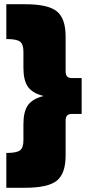

<svg xmlns="http://www.w3.org/2000/svg" viewBox="-20 -764 421 910"><path d="M322 -394H367V-224H322Q305 -224 298 -216.5Q291 -209 291 -190V-27Q291 59 249 92.5Q207 126 98 126H10V-39Q59 -39 75 -51.5Q91 -64 91 -98V-175Q91 -235 112.5 -265.5Q134 -296 187 -309Q134 -322 112.5 -352.5Q91 -383 91 -443V-520Q91 -554 75 -566.5Q59 -579 10 -579V-744H98Q207 -744 249 -710.5Q291 -677 291 -591V-428Q291 -409 298 -401.5Q305 -394 322 -394Z"/></svg>

Font: MontserratBlack
Style: Regular
Weight: 900
Designer: Julieta Ulanovsky
Foundry: Julieta Ulanovsky
Version: Version 4.000